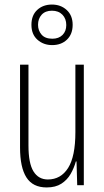

<svg xmlns="http://www.w3.org/2000/svg" viewBox="-20 -813 458 843"><path d="M348 -529V0H319L316 -104H313Q305 -75 290 -49Q275 -23 249.5 -6.5Q224 10 185 10Q124 10 96 -34Q68 -78 68 -165V-529H105V-174Q105 -96 127 -60.5Q149 -25 190 -25Q247 -25 279 -75.5Q311 -126 311 -233V-529ZM209 -615Q171 -615 144.5 -638.5Q118 -662 118 -704Q118 -746 143.5 -769.5Q169 -793 208 -793Q247 -793 273 -769Q299 -745 299 -704Q299 -663 274 -639Q249 -615 209 -615ZM210 -643Q238 -643 254.5 -659.5Q271 -676 271 -703Q271 -731 254 -748.5Q237 -766 208 -766Q179 -766 163 -748.5Q147 -731 147 -704Q147 -679 162.5 -661Q178 -643 210 -643Z"/></svg>

Font: Noto Sans Arabic UI XCn XLt
Style: Regular
Weight: 200
Width: 2
Designer: Monotype Design Team, Nadine Chahine and Nizar Qandah
Foundry: Monotype Imaging Inc.
Version: Version 2.010; ttfautohint (v1.8.4.7-5d5b)